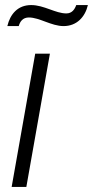

<svg xmlns="http://www.w3.org/2000/svg" viewBox="-20 -738 367 758"><path d="M9 -635H54C59 -653 70 -669 94 -669C136 -669 183 -635 231 -635C283 -635 316 -671 327 -718H281C275 -701 264 -685 242 -685C199 -685 154 -718 103 -718C50 -718 20 -682 9 -635ZM26 0H84L177 -526H119Z"/></svg>

Font: Archivo ExtraLight
Style: Italic
Weight: 200
Italic angle: -10°
Designer: Hector Gatti
Foundry: Omnibus-Type
Version: Version 2.001